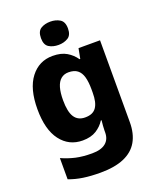

<svg xmlns="http://www.w3.org/2000/svg" viewBox="-179 -872 995 1216"><g transform="rotate(-20 318.5 -264.0)"><path d="M250 -559Q307 -559 344 -537Q381 -515 404 -481H409L422 -549H567V3Q567 80 536.5 133Q506 186 443 213Q380 240 284 240Q219 240 168.5 232.5Q118 225 73 208V65Q120 86 166.5 96.5Q213 107 276 107Q336 107 367 82Q398 57 398 10V-2Q398 -15 399.5 -34Q401 -53 403 -70H398Q377 -36 340.5 -13Q304 10 248 10Q156 10 100.5 -63Q45 -136 45 -274Q45 -412 101.5 -485.5Q158 -559 250 -559ZM309 -427Q279 -427 258 -409.5Q237 -392 227 -357.5Q217 -323 217 -272Q217 -194 240.5 -158Q264 -122 312 -122Q339 -122 357.5 -130Q376 -138 387.5 -154.5Q399 -171 404.5 -195.5Q410 -220 410 -254V-276Q410 -326 400.5 -359.5Q391 -393 369 -410Q347 -427 309 -427ZM311 -768Q347 -768 374.5 -751.5Q402 -735 402 -689Q402 -644 374.5 -627.5Q347 -611 311 -611Q273 -611 246.5 -627.5Q220 -644 220 -689Q220 -735 246.5 -751.5Q273 -768 311 -768Z"/></g></svg>

Font: Noto Sans Khmer ExtraBold
Style: Regular
Weight: 800
Version: Version 2.003